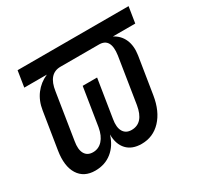

<svg xmlns="http://www.w3.org/2000/svg" viewBox="-125 -697 879 854"><g transform="rotate(-30 314.5 -270.0)"><path d="M136 10Q78 10 51 -33Q24 -76 36 -151L66 -339Q73 -385 98 -418Q123 -451 162 -468H46L59 -550H629L616 -468H501Q534 -451 548.5 -418Q563 -385 556 -339L526 -151Q514 -76 473.5 -33Q433 10 374 10Q325 10 298.5 -18.5Q272 -47 272 -97Q257 -47 221.5 -18.5Q186 10 136 10ZM168 -66Q197 -66 217 -88Q237 -110 244 -150L275 -345H349L318 -150Q311 -110 324 -88Q337 -66 366 -66Q427 -66 441 -150L478 -384Q490 -468 430 -468H232Q170 -468 158 -384L121 -150Q114 -110 126.5 -88Q139 -66 168 -66Z"/></g></svg>

Font: JetBrains Mono NL
Style: Italic
Weight: 400
Italic angle: -9°
Monospace: yes
Designer: Philipp Nurullin, Konstantin Bulenkov
Foundry: JetBrains
Version: Version 2.305; ttfautohint (v1.8.4.7-5d5b)